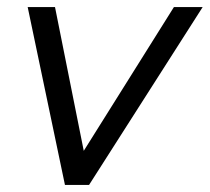

<svg xmlns="http://www.w3.org/2000/svg" viewBox="-20 -521 591 541"><path d="M163 0 58 -501H135L216 -96L470 -501H551L231 0Z"/></svg>

Font: Red Hat Display
Style: Italic
Weight: 400
Italic angle: -12°
Designer: Pentagram / MCKL
Foundry: Pentagram / MCKL
Version: Version 1.003; Red Hat Display Italic